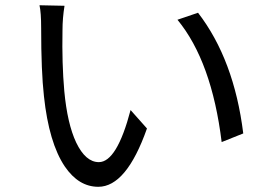

<svg xmlns="http://www.w3.org/2000/svg" viewBox="-20 -716 1040 738"><path d="M228 -693.8Q220.2 -646 220.2 -599.1Q217.8 -471.2 227.1 -366.2Q238.8 -240.2 272.9 -168Q309.1 -92.8 359.9 -92.8Q429.2 -92.8 481.9 -293L544.9 -222.2Q465.8 2 357.9 2Q282.2 2 229 -76.2Q168 -167 148.9 -346.2Q138.2 -440.9 138.2 -607.9Q138.2 -668 131.8 -695.8ZM741.2 -667Q879.9 -486.8 915 -203.1L832 -169.9Q793.9 -480 662.1 -640.1Z"/></svg>

Font: Black Ops One [rus by aLiNcE]
Style: Regular
Weight: 400
Designer: James Grieshaber
Foundry: James Grieshaber
Version: Version 1.002;May 25, 2024;FontCreator 13.0.0.2680 64-bit